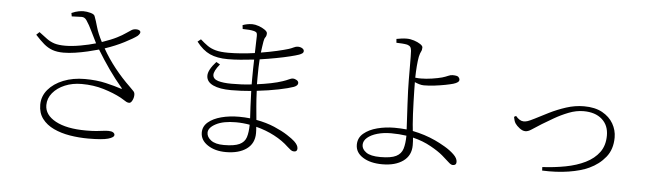

<svg xmlns="http://www.w3.org/2000/svg" viewBox="-49 -964 4099 1199"><g transform="rotate(5 2000.0 -365.0)"><path d="M361.8 -720.2 357.9 -741.2Q383.3 -752.4 402.1 -755.6Q420.9 -758.8 432.1 -758.8Q453.1 -758.8 476.8 -752.4Q500.5 -746.1 503.9 -733.9Q513.7 -708.5 525.1 -668Q536.6 -627.4 563 -577.1Q621.6 -597.2 655 -614.3Q688.5 -631.3 707.5 -645Q726.6 -658.7 742.2 -668Q754.9 -675.3 771.5 -674.8Q788.1 -674.3 794.9 -666Q799.3 -659.2 795.2 -650.9Q791 -642.6 782.2 -634.8Q758.8 -617.2 704.8 -589.4Q650.9 -561.5 584 -539.1Q617.7 -479 663.6 -421.1Q709.5 -363.3 761.2 -314Q778.8 -296.9 786.1 -288.6Q793.5 -280.3 793.9 -269Q794.9 -251 786.1 -232.4Q777.3 -213.9 766.1 -213.9Q753.4 -213.9 741.5 -222.2Q729.5 -230.5 710 -241.2Q662.6 -266.6 598.9 -285.9Q535.2 -305.2 460.9 -305.2Q403.3 -305.2 356 -285.4Q308.6 -265.6 280.3 -231.4Q252 -197.3 252 -154.8Q252 -93.3 321.3 -55.7Q390.6 -18.1 512.2 -18.1Q551.3 -18.1 576.7 -20.5Q602.1 -22.9 619.6 -25.4Q637.2 -27.8 652.8 -27.8Q671.9 -27.8 681.9 -21.5Q691.9 -15.1 691.9 -5.9Q691.9 9.8 655 20.3Q618.2 30.8 530.8 30.8Q471.7 30.8 415.3 21.5Q358.9 12.2 313.2 -9.3Q267.6 -30.8 240.7 -66.4Q213.9 -102.1 213.9 -153.8Q213.9 -207 248.8 -248.5Q283.7 -290 343.5 -314Q403.3 -337.9 478 -337.9Q551.3 -337.9 610.1 -324Q668.9 -310.1 705.1 -297.9Q717.8 -293.5 710 -303.2Q667.5 -353 627.4 -409.9Q587.4 -466.8 549.8 -528.8Q519 -520 480.5 -511Q441.9 -502 402.6 -496.1Q363.3 -490.2 330.1 -490.2Q289.1 -490.2 260 -500.7Q231 -511.2 205.8 -532.7Q180.7 -554.2 150.9 -586.9L169.9 -605Q199.7 -582 221.7 -566.2Q243.7 -550.3 269.5 -542.2Q295.4 -534.2 336.9 -534.2Q378.4 -534.2 431.9 -543.7Q485.4 -553.2 527.8 -565.9Q507.8 -604.5 491.2 -640.1Q474.6 -675.8 456.1 -703.1Q443.4 -722.7 424.1 -722.4Q404.8 -722.2 361.8 -720.2Z M1377.9 -2.9Q1443.4 -2.9 1475.3 -18.1Q1507.3 -33.2 1517.3 -64.2Q1527.3 -95.2 1527.8 -143.1Q1506.3 -147 1484.6 -148.9Q1462.9 -150.9 1440.9 -150.9Q1362.3 -150.9 1316.2 -126.7Q1270 -102.5 1270 -70.8Q1270 -43.9 1297.1 -23.4Q1324.2 -2.9 1377.9 -2.9ZM1432.1 -734.9 1429.2 -758.8Q1441.9 -763.7 1457.3 -766.8Q1472.7 -770 1490.2 -770Q1507.3 -770 1529.8 -762.2Q1552.2 -754.4 1568.6 -742.9Q1585 -731.4 1585 -721.2Q1585 -704.6 1577.9 -695.6Q1570.8 -686.5 1567.9 -667Q1565.9 -651.9 1563 -635Q1560.1 -618.2 1558.1 -598.1Q1611.8 -606.9 1657.7 -617.4Q1703.6 -627.9 1730 -636.2Q1745.6 -641.1 1759.3 -647.9Q1772.9 -654.8 1785.2 -654.8Q1801.3 -654.8 1812.7 -647.7Q1824.2 -640.6 1824.2 -630.9Q1824.2 -621.1 1815.9 -615.5Q1807.6 -609.9 1796.9 -606Q1778.8 -599.6 1742.2 -590.6Q1705.6 -581.5 1656.7 -572.3Q1607.9 -563 1554.2 -555.2Q1550.8 -509.8 1550.8 -440.9Q1550.8 -430.7 1550.8 -420.2Q1550.8 -409.7 1550.8 -398.9Q1596.2 -404.8 1637.5 -413.1Q1678.7 -421.4 1710 -432.1Q1732.4 -439.5 1747.3 -446.8Q1762.2 -454.1 1772 -454.1Q1782.7 -454.1 1794.9 -447Q1807.1 -439.9 1807.1 -428.2Q1807.1 -412.6 1782.2 -402.8Q1751.5 -391.6 1689.5 -378.9Q1627.4 -366.2 1553.2 -357.9Q1555.2 -304.7 1559.3 -259.3Q1563.5 -213.9 1566.9 -176.8Q1630.9 -165 1681.2 -143.6Q1731.4 -122.1 1764.9 -100.3Q1798.3 -78.6 1813 -64.9Q1837.9 -41.5 1837.9 -21Q1837.9 -1 1817.9 -1Q1806.6 -1 1797.4 -7.8Q1788.1 -14.6 1775.9 -25.9Q1738.3 -62 1684.8 -90.1Q1631.3 -118.2 1569.8 -133.8Q1570.8 -122.6 1571.3 -112.8Q1571.8 -103 1571.8 -94.2Q1571.8 -29.3 1523.4 5.4Q1475.1 40 1394 40Q1325.7 40 1279.8 9.5Q1233.9 -21 1233.9 -68.8Q1233.9 -107.4 1264.9 -133.8Q1295.9 -160.2 1346.9 -173.6Q1397.9 -187 1458 -187Q1476.1 -187 1493.4 -186Q1510.7 -185.1 1526.9 -183.1Q1525.4 -212.4 1522.9 -256.1Q1520.5 -299.8 1519 -354Q1456.1 -348.1 1393.1 -348.1Q1321.8 -348.1 1280.5 -367.2Q1239.3 -386.2 1237.8 -423.3Q1236.3 -460.4 1286.1 -515.1L1310.1 -502Q1273.4 -457 1274.9 -432.4Q1276.4 -407.7 1307.9 -397.9Q1339.4 -388.2 1393.1 -388.2Q1422.9 -388.2 1454.6 -389.6Q1486.3 -391.1 1518.1 -395V-432.1Q1518.1 -460.4 1518.6 -491.2Q1519 -522 1520 -550.8Q1477.1 -545.9 1435.3 -542.5Q1393.6 -539.1 1356 -539.1Q1288.6 -539.1 1243.2 -559.6Q1197.8 -580.1 1158.2 -631.8L1178.2 -647.9Q1202.1 -626.5 1223.9 -611.1Q1245.6 -595.7 1276.1 -587.4Q1306.6 -579.1 1356 -579.1Q1394 -579.1 1436.5 -582.5Q1479 -585.9 1521 -591.8Q1522 -634.8 1522.9 -664.6Q1523.9 -694.3 1523.9 -699.2Q1523.9 -713.9 1520.5 -719Q1517.1 -724.1 1504.9 -728Q1489.3 -731.9 1472.7 -733.2Q1456.1 -734.4 1432.1 -734.9Z M2357.9 -13.2Q2424.3 -13.2 2456.3 -29.3Q2488.3 -45.4 2498.3 -77.9Q2508.3 -110.4 2508.8 -160.2Q2485.8 -163.6 2461.9 -165.3Q2438 -167 2413.1 -167Q2365.2 -167 2326.2 -155.8Q2287.1 -144.5 2264.2 -124.8Q2241.2 -105 2241.2 -79.1Q2241.2 -52.7 2268.8 -33Q2296.4 -13.2 2357.9 -13.2ZM2396 -732.9 2394 -756.8Q2409.7 -759.8 2425.8 -762Q2441.9 -764.2 2459 -764.2Q2481 -764.2 2504.4 -756.6Q2527.8 -749 2543.9 -738.3Q2560.1 -727.5 2560.1 -717.8Q2560.1 -701.7 2554.2 -691.4Q2548.3 -681.2 2543 -658.2Q2538.6 -635.7 2535.6 -599.4Q2532.7 -563 2532.2 -525.9Q2542.5 -524.4 2552.2 -524.2Q2562 -523.9 2567.9 -523.9Q2599.6 -523.9 2637 -529.5Q2674.3 -535.2 2699.2 -542Q2721.7 -548.8 2736.1 -555.4Q2750.5 -562 2763.2 -562Q2792.5 -562 2800.3 -554Q2808.1 -545.9 2808.1 -536.1Q2808.1 -519.5 2772 -508.8Q2754.9 -503.9 2723.9 -497.8Q2692.9 -491.7 2657 -487.3Q2621.1 -482.9 2589.8 -482.9Q2575.7 -482.9 2560.3 -487.5Q2544.9 -492.2 2532.2 -498Q2532.2 -476.6 2533 -443.4Q2533.7 -410.2 2534.9 -372.3Q2536.1 -334.5 2537.8 -297.9Q2539.6 -261.2 2542 -232.9Q2543 -221.7 2544.2 -211.9Q2545.4 -202.1 2545.9 -192.9Q2622.6 -177.7 2689 -147Q2717.8 -133.8 2752 -113.8Q2786.1 -93.8 2810.5 -70.3Q2835 -46.9 2835 -23.9Q2835 -2.9 2813 -2.9Q2801.3 -2.9 2785.4 -18.1Q2769.5 -33.2 2741.2 -57.4Q2712.9 -81.5 2665 -107.9Q2613.8 -136.7 2550.8 -151.9Q2551.8 -140.6 2552.5 -129.2Q2553.2 -117.7 2553.2 -104Q2553.2 -39.6 2504.2 -4.4Q2455.1 30.8 2374 30.8Q2298.8 30.8 2252 1.2Q2205.1 -28.3 2205.1 -77.1Q2205.1 -120.6 2238.3 -148.4Q2271.5 -176.3 2323 -189.7Q2374.5 -203.1 2430.2 -203.1Q2450.2 -203.1 2469.5 -202.1Q2488.8 -201.2 2506.8 -199.2Q2505.4 -226.1 2503.2 -267.3Q2501 -308.6 2498.5 -354.2Q2496.1 -399.9 2494.6 -441.2Q2493.2 -482.4 2493.2 -509.8Q2493.2 -544.4 2492.9 -583.3Q2492.7 -622.1 2492.4 -652.3Q2492.2 -682.6 2491.2 -690.9Q2489.3 -708 2483.6 -715.3Q2478 -722.7 2463.9 -727.1Q2449.7 -730 2432.1 -731.2Q2414.6 -732.4 2396 -732.9Z M3168 -335.9 3180.2 -342.8Q3205.1 -313 3230 -313Q3242.2 -313 3255.1 -317.1Q3268.1 -321.3 3298.8 -336.9Q3334 -355.5 3382.6 -379.6Q3431.2 -403.8 3486.6 -421.9Q3542 -439.9 3598.1 -439.9Q3667 -439.9 3712.9 -414.6Q3758.8 -389.2 3782 -348.6Q3805.2 -308.1 3805.2 -262.2Q3805.2 -188 3765.4 -138.7Q3725.6 -89.4 3664.1 -61Q3614.3 -37.6 3537.8 -25.4Q3461.4 -13.2 3372.1 -17.1L3371.1 -39.1Q3446.8 -43 3515.9 -56.2Q3585 -69.3 3639.2 -95.9Q3693.4 -122.6 3724.6 -165Q3755.9 -207.5 3755.9 -270Q3755.9 -334.5 3713.6 -371.8Q3671.4 -409.2 3598.1 -409.2Q3551.8 -409.2 3504.6 -390.6Q3457.5 -372.1 3415.8 -347.9Q3374 -323.7 3345.2 -306.2Q3302.2 -278.8 3282.5 -265.9Q3262.7 -252.9 3246.1 -252.9Q3228.5 -252.9 3209.7 -267.3Q3190.9 -281.7 3182.1 -294.9Q3175.8 -304.2 3173.1 -314.5Q3170.4 -324.7 3168 -335.9Z"/></g></svg>

Font: Source Han Serif CN ExtraLight
Style: Regular
Weight: 250
Designer: Ryoko NISHIZUKA  (kana & ideographs); Frank Grießhammer (Latin, Greek & Cyrillic); Wenlong ZHANG  (bopomofo); Sandoll Co
Foundry: Adobe Systems Incorporated
Version: Version 1.001;PS 1.001;hotconv 16.6.54;makeotf.lib2.5.65590